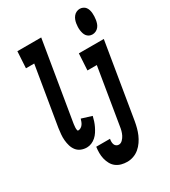

<svg xmlns="http://www.w3.org/2000/svg" viewBox="-233 -882 1068 1207"><g transform="rotate(-30 301.5 -278.5)"><path d="M151 8Q129 8 109.5 0Q90 -8 77.5 -24Q65 -40 59 -60Q53 -80 51 -101.5Q49 -123 51 -144.5Q53 -166 56 -188L127 -615H67L74 -735H247L153 -169Q152 -164 151.5 -158.5Q151 -153 150.5 -148Q150 -143 149.5 -138Q149 -133 149.5 -128Q150 -123 151 -117.5Q152 -112 157 -112Q167 -112 176 -117.5Q185 -123 191 -131.5Q197 -140 200.5 -149.5Q204 -159 207 -169L281 -146Q277 -129 271.5 -112Q266 -95 258 -78.5Q250 -62 240 -46.5Q230 -31 216 -18.5Q202 -6 185 1Q168 8 151 8ZM537 -590Q524 -590 513.5 -595Q503 -600 496 -609Q489 -618 485.5 -629.5Q482 -641 480.5 -653Q479 -665 479.5 -677Q480 -689 482 -702Q484 -714 488.5 -726Q493 -738 501.5 -748.5Q510 -759 522 -764.5Q534 -770 546 -770Q558 -770 569 -765Q580 -760 587 -751Q594 -742 597.5 -730.5Q601 -719 602 -707Q603 -695 602.5 -683Q602 -671 600 -658Q598 -646 594 -634Q590 -622 581.5 -611.5Q573 -601 561 -595.5Q549 -590 537 -590ZM326 213Q304 213 283.5 207.5Q263 202 246.5 189.5Q230 177 220 158.5Q210 140 205 119.5Q200 99 200 77Q200 55 203 33H303Q301 43 301 53Q301 63 304 72Q307 81 315 87Q323 93 333 93Q348 93 360 81Q372 69 379 55Q386 41 390 26Q394 11 396 -4L463 -410H395L402 -530H583L493 15Q489 38 483 60.5Q477 83 468 104Q459 125 445 145.5Q431 166 412.5 181.5Q394 197 371.5 205Q349 213 326 213Z"/></g></svg>

Font: Iosevka Curly Slab HvEx
Style: Italic
Weight: 900
Width: 7
Italic angle: -9°
Monospace: yes
Designer: Belleve Invis
Foundry: Belleve Invis
Version: Version 11.1.0; ttfautohint (v1.8.3)